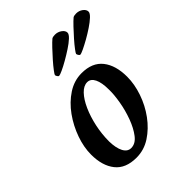

<svg xmlns="http://www.w3.org/2000/svg" viewBox="-185 -740 851 851"><g transform="rotate(-45 240.5 -315.0)"><path d="M173.8 5.9Q106.4 5.9 73.7 -35.2Q41 -76.2 41 -146.5Q41 -192.4 58.6 -242.2Q76.2 -292 106.9 -335Q137.7 -377.9 178.7 -404.8Q219.7 -431.6 266.6 -431.6Q333 -431.6 365.7 -390.1Q398.4 -348.6 398.4 -277.3Q398.4 -230.5 381.3 -180.7Q364.3 -130.9 333.5 -88.9Q302.7 -46.9 262.2 -20.5Q221.7 5.9 173.8 5.9ZM187.5 -41Q214.8 -41 235.8 -68.4Q256.8 -95.7 272 -136.7Q287.1 -177.7 294.4 -220.7Q301.8 -263.7 300.8 -294.9Q300.8 -337.9 289.1 -361.8Q277.3 -385.7 255.9 -385.7Q233.4 -385.7 212.4 -363.8Q191.4 -341.8 174.8 -304.7Q158.2 -267.6 148.4 -222.2Q138.7 -176.8 138.7 -130.9Q139.6 -88.9 152.3 -64.9Q165 -41 187.5 -41ZM187.5 -493.2Q184.6 -493.2 180.7 -499Q176.8 -504.9 176.8 -508.8Q176.8 -511.7 188.5 -527.3Q200.2 -543 218.3 -563.5Q236.3 -584 254.4 -603Q272.5 -622.1 284.2 -631.8Q291 -635.7 303.7 -635.7Q321.3 -635.7 335.4 -625.5Q349.6 -615.2 349.6 -602.5Q349.6 -592.8 335 -579.1Q320.3 -565.4 297.9 -550.8Q275.4 -536.1 252.4 -522.9Q229.5 -509.8 211.4 -501.5Q193.4 -493.2 187.5 -493.2ZM320.3 -493.2Q317.4 -493.2 313.5 -499Q309.6 -504.9 309.6 -508.8Q309.6 -511.7 321.3 -527.3Q333 -543 351.1 -563.5Q369.1 -584 387.2 -603Q405.3 -622.1 417 -631.8Q423.8 -635.7 436.5 -635.7Q454.1 -635.7 467.8 -625.5Q481.4 -615.2 481.4 -602.5Q481.4 -592.8 466.8 -579.1Q452.1 -565.4 430.2 -550.8Q408.2 -536.1 384.8 -522.9Q361.3 -509.8 343.8 -501.5Q326.2 -493.2 320.3 -493.2Z"/></g></svg>

Font: Crimson Text SemiBold
Style: Italic
Weight: 600
Italic angle: -11°
Designer: Sebastian Kosch
Foundry: Sebastian Kosch
Version: Version 1.100; ttfautohint (v1.8.4)